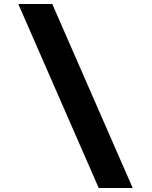

<svg xmlns="http://www.w3.org/2000/svg" viewBox="-20 -828 758 955"><path d="M71 -808H240L640 107H471Z"/></svg>

Font: TypoPRO Montserrat
Style: Italic
Weight: 800
Italic angle: -11.3°
Designer: Julieta Ulanovsky
Foundry: Julieta Ulanovsky
Version: Version 6.001